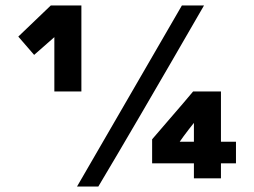

<svg xmlns="http://www.w3.org/2000/svg" viewBox="-20 -653 931 703"><path d="M537 -143Q557 -166 599 -215Q658 -283 687 -318H789V-134H844V-55H789V0H690V-55H537ZM638 -134H690V-203Q681 -192 671 -179Q648 -149 638 -134ZM727 -633Q465 -179 340 30H262L646 -633ZM278 -633V-318H179V-517L105 -452L47 -519L166 -633Z"/></svg>

Font: Tajawal
Style: Bold
Weight: 700
Designer: Boutros Fonts
Foundry: Created by Boutros International 2017
Version: Version 1.700